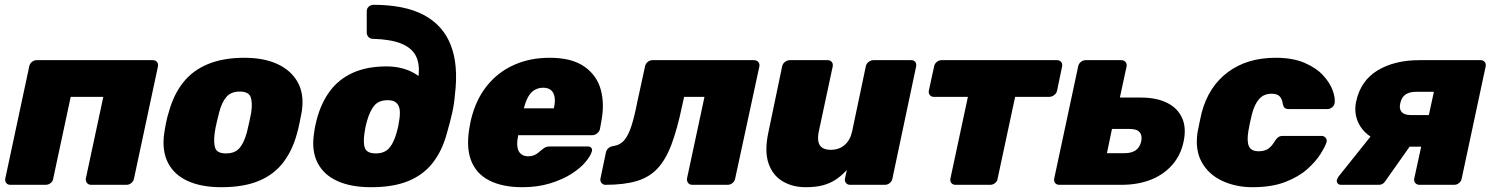

<svg xmlns="http://www.w3.org/2000/svg" viewBox="-20 -771 6225 801"><path d="M23 0Q12 0 6 -7.5Q0 -15 2 -26L102 -494Q104 -505 113 -512.5Q122 -520 133 -520H618Q629 -520 635 -512.5Q641 -505 639 -494L539 -26Q537 -15 528 -7.5Q519 0 508 0H360Q349 0 343 -7.5Q337 -15 338 -26L411 -367H275L202 -26Q201 -15 191.5 -7.5Q182 0 171 0Z M903 10Q820 10 763 -16Q706 -42 680.5 -92.5Q655 -143 665 -214Q668 -235 673 -260Q678 -285 685 -306Q705 -378 745 -428Q785 -478 848.5 -504Q912 -530 1000 -530Q1080 -530 1137 -504Q1194 -478 1222 -428Q1250 -378 1239 -306Q1235 -285 1230 -260Q1225 -235 1219 -214Q1200 -143 1161 -92.5Q1122 -42 1059 -16Q996 10 903 10ZM923 -131Q960 -131 979 -153Q998 -175 1010 -219Q1014 -234 1019.5 -260Q1025 -286 1028 -301Q1034 -344 1025.5 -366.5Q1017 -389 980 -389Q944 -389 924.5 -366.5Q905 -344 894 -301Q890 -286 884 -260Q878 -234 876 -219Q870 -175 878 -153Q886 -131 923 -131Z M1528 10Q1444 10 1387 -16Q1330 -42 1304.5 -92.5Q1279 -143 1290 -214Q1292 -228 1293 -235Q1294 -242 1296 -249.5Q1298 -257 1301 -271Q1320 -343 1357.5 -392.5Q1395 -442 1453.5 -468Q1512 -494 1593 -494Q1631 -494 1665 -484Q1699 -474 1726 -454Q1732 -505 1714.5 -538.5Q1697 -572 1653 -589.5Q1609 -607 1536 -609Q1524 -609 1517 -617Q1510 -625 1510 -635V-724Q1510 -735 1517.5 -742.5Q1525 -750 1537 -751Q1668 -751 1748 -708.5Q1828 -666 1860.5 -583Q1893 -500 1878 -377Q1875 -338 1866.5 -300Q1858 -262 1844 -214Q1825 -143 1786 -92.5Q1747 -42 1684 -16Q1621 10 1528 10ZM1548 -131Q1584 -131 1603.5 -153Q1623 -175 1635 -219Q1639 -233 1641 -242.5Q1643 -252 1645 -266Q1650 -294 1647.5 -313Q1645 -332 1633 -342.5Q1621 -353 1598 -353Q1560 -353 1541.5 -330.5Q1523 -308 1511 -266Q1507 -252 1505 -242.5Q1503 -233 1501 -219Q1494 -175 1502.5 -153Q1511 -131 1548 -131Z M2159 10Q2076 10 2020.5 -18.5Q1965 -47 1944 -105Q1923 -163 1941 -252Q1942 -256 1943 -262.5Q1944 -269 1945 -272Q1965 -355 2011 -412.5Q2057 -470 2124 -500Q2191 -530 2273 -530Q2365 -530 2417.5 -493.5Q2470 -457 2486.5 -396.5Q2503 -336 2488 -261L2483 -233Q2481 -223 2471.5 -215Q2462 -207 2451 -207H2142Q2142 -207 2141.5 -205Q2141 -203 2141 -201Q2136 -177 2138.5 -158.5Q2141 -140 2152.5 -129.5Q2164 -119 2184 -119Q2197 -119 2207 -123Q2217 -127 2225 -133.5Q2233 -140 2240 -146Q2251 -155 2257.5 -157.5Q2264 -160 2275 -160H2432Q2442 -160 2447 -154Q2452 -148 2449 -139Q2444 -121 2423 -95.5Q2402 -70 2364.5 -46Q2327 -22 2275 -6Q2223 10 2159 10ZM2166 -319H2291V-321Q2297 -348 2293.5 -367Q2290 -386 2278 -395.5Q2266 -405 2246 -405Q2226 -405 2210 -395.5Q2194 -386 2183.5 -367Q2173 -348 2166 -321Z M2506 0Q2496 0 2489.5 -7.5Q2483 -15 2485 -26L2508 -136Q2514 -158 2540 -162Q2568 -166 2585.5 -187.5Q2603 -209 2615.5 -249.5Q2628 -290 2639 -347L2671 -494Q2673 -505 2682 -512.5Q2691 -520 2702 -520H3126Q3137 -520 3143.5 -512.5Q3150 -505 3148 -494L3047 -26Q3045 -15 3036 -7.5Q3027 0 3016 0H2868Q2857 0 2851 -7.5Q2845 -15 2846 -26L2919 -367H2834L2825 -326Q2805 -231 2781 -167.5Q2757 -104 2722.5 -67.5Q2688 -31 2635.5 -15.5Q2583 0 2506 0Z M3341 10Q3286 10 3244.5 -15Q3203 -40 3186 -90Q3169 -140 3185 -216L3243 -494Q3245 -505 3254.5 -512.5Q3264 -520 3275 -520H3433Q3444 -520 3450 -512.5Q3456 -505 3454 -494L3396 -223Q3391 -198 3394 -181Q3397 -164 3410 -155Q3423 -146 3446 -146Q3480 -146 3503.5 -166Q3527 -186 3535 -223L3592 -494Q3594 -505 3603.5 -512.5Q3613 -520 3624 -520H3782Q3793 -520 3798.5 -512.5Q3804 -505 3802 -494L3703 -26Q3701 -15 3692 -7.5Q3683 0 3672 0H3526Q3516 0 3509.5 -7.5Q3503 -15 3505 -26L3513 -62Q3491 -38 3467 -22Q3443 -6 3413 2Q3383 10 3341 10Z M3966 0Q3955 0 3949 -7.5Q3943 -15 3945 -26L4018 -367H3875Q3865 -367 3859 -374.5Q3853 -382 3855 -393L3877 -494Q3879 -505 3888 -512.5Q3897 -520 3908 -520H4390Q4401 -520 4407 -512.5Q4413 -505 4411 -494L4390 -393Q4388 -382 4378 -374.5Q4368 -367 4358 -367H4215L4142 -26Q4141 -15 4131.5 -7.5Q4122 0 4112 0Z M4399 0Q4388 0 4382 -7.5Q4376 -15 4378 -26L4478 -494Q4480 -505 4489 -512.5Q4498 -520 4509 -520H4658Q4669 -520 4675.5 -512.5Q4682 -505 4680 -494L4652 -364H4739Q4805 -364 4849 -342Q4893 -320 4911.5 -279Q4930 -238 4918 -181Q4906 -123 4870 -82.5Q4834 -42 4780.5 -21Q4727 0 4659 0ZM4598 -132H4672Q4701 -132 4718 -144Q4735 -156 4741 -181Q4746 -206 4734.5 -219.5Q4723 -233 4693 -233H4619Z M5205 10Q5136 10 5079 -16.5Q5022 -43 4993.5 -94.5Q4965 -146 4976 -219Q4979 -235 4984 -259Q4989 -283 4993 -300Q5022 -410 5102.5 -470Q5183 -530 5302 -530Q5373 -530 5422 -509Q5471 -488 5499.5 -457Q5528 -426 5539.5 -394.5Q5551 -363 5548 -342Q5547 -331 5537.5 -323.5Q5528 -316 5518 -316H5356Q5345 -316 5339.5 -321Q5334 -326 5332 -336Q5329 -358 5318.5 -369Q5308 -380 5285 -380Q5253 -380 5233.5 -358.5Q5214 -337 5203 -295Q5198 -274 5194 -256Q5190 -238 5188 -224Q5181 -181 5190.5 -160.5Q5200 -140 5231 -140Q5256 -140 5271 -150.5Q5286 -161 5299 -183Q5305 -193 5312.5 -198.5Q5320 -204 5331 -204H5493Q5504 -204 5510.5 -196Q5517 -188 5514 -177Q5508 -159 5489 -128.5Q5470 -98 5434.5 -66Q5399 -34 5342.5 -12Q5286 10 5205 10Z M5902 0Q5891 0 5884.5 -7.5Q5878 -15 5880 -26L5909 -159H5839L5840 -164Q5768 -164 5718.5 -189Q5669 -214 5648 -256.5Q5627 -299 5638 -349Q5657 -435 5727.5 -477.5Q5798 -520 5901 -520H6157Q6168 -520 6174 -512.5Q6180 -505 6178 -494L6078 -26Q6076 -15 6067 -7.5Q6058 0 6047 0ZM5575 0Q5565 0 5560.5 -6Q5556 -12 5557 -20Q5558 -22 5559.5 -25.5Q5561 -29 5563 -33L5703 -208L5872 -175L5759 -15Q5755 -8 5748 -4Q5741 0 5733 0ZM5865 -291H5941L5962 -388H5888Q5860 -388 5843.5 -376.5Q5827 -365 5822 -341Q5816 -318 5827 -304.5Q5838 -291 5865 -291Z"/></svg>

Font: Rubik ExtraBold
Style: Italic
Weight: 800
Italic angle: -12°
Designer: Hubert and Fischer
Foundry: Hubert and Fischer
Version: Version 2.300;gftools[0.9.30]